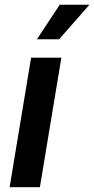

<svg xmlns="http://www.w3.org/2000/svg" viewBox="-20 -779 392 799"><path d="M20 0 109.4 -539.1H235.4L146 0ZM133.8 -615.7 228.5 -759.3H352.1L226.1 -615.7Z"/></svg>

Font: Inter 18pt SemiBold
Style: Italic
Weight: 600
Italic angle: -9.3988°
Designer: Rasmus Andersson
Foundry: rsms
Version: Version 4.001;git-66647c0bb